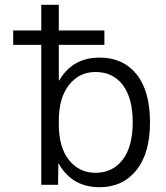

<svg xmlns="http://www.w3.org/2000/svg" viewBox="-20 -770 690 800"><path d="M35 -583V-643H152V-750H225V-643H415V-583H225V-435H227Q282 -530 395 -530Q493 -530 549 -460.5Q605 -391 605 -260Q605 -131 548 -60.5Q491 10 395 10Q280 10 225 -88H223L222 0H152V-583ZM378 -470Q310 -470 267.5 -416Q225 -362 225 -267V-253Q225 -156 267.5 -103Q310 -50 378 -50Q449 -50 491 -104.5Q533 -159 533 -260Q533 -361 492 -415.5Q451 -470 378 -470Z"/></svg>

Font: Mplus 1p
Style: Regular
Weight: 400
Version: Version 1.061